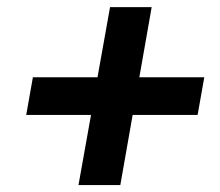

<svg xmlns="http://www.w3.org/2000/svg" viewBox="-20 -620 626 547"><path d="M203.6 -92.8 239.3 -292.5H54.7L73.7 -399.9H257.8L293.5 -599.6H412.1L377 -399.9H562L543 -292.5H357.9L322.8 -92.8Z"/></svg>

Font: Cascadia Mono NF SemiBold
Style: Italic
Weight: 600
Italic angle: -10°
Monospace: yes
Designer: Aaron Bell
Foundry: Saja Typeworks
Version: Version 2404.023; ttfautohint (v1.8.4)